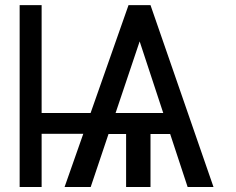

<svg xmlns="http://www.w3.org/2000/svg" viewBox="-20 -748 943 768"><path d="M387.7 -295.9V-212.9H119.1V-295.9ZM146.5 -727.5V0H58.6V-727.5ZM561.5 -650.4 342.8 0H238.3L494.1 -727.5H556.6ZM730.5 0 514.6 -655.3 519.5 -727.5H582L834 0ZM707 -295.9V-211.9H362.3V-295.9ZM582 -269.5V0H484.4V-269.5Z"/></svg>

Font: Inter
Style: Regular
Weight: 400
Designer: Rasmus Andersson
Foundry: rsms
Version: Version 4.000;git-8c9346024